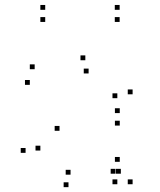

<svg xmlns="http://www.w3.org/2000/svg" viewBox="-20 -750 660 792"><path d="M527 -361V-381H507V-361ZM332 -501.5V-521.5H312V-501.5ZM123 -464.5V-484.5H103V-464.5ZM103 -400V-420H83V-400ZM345.5 -447V-467H325.5V-447ZM464 -345V-365H444V-345ZM464 10V-10H444V10ZM527 10V-10H507V10ZM474 -283.5V-303.5H454V-283.5ZM85.5 -119.5V-139.5H65.5V-119.5ZM262.5 22V2H242.5V22ZM456.5 -33.5V-53.5H436.5V-33.5ZM478.5 -33.5V-53.5H458.5V-33.5ZM474 -82.5V-102.5H454V-82.5ZM271 -29.5V-49.5H251V-29.5ZM146.5 -129V-149H126.5V-129ZM225.5 -210.5V-230.5H205.5V-210.5ZM474 -232V-252H454V-232ZM166.5 -709.5V-729.5H146.5V-709.5ZM166.5 -659.5V-679.5H146.5V-659.5ZM473.5 -659.5V-679.5H453.5V-659.5ZM473.5 -709.5V-729.5H453.5V-709.5Z"/></svg>

Font: Monaspace Argon Dots Var
Style: Regular
Weight: 400
Designer: Riley Cran and the Lettermatic Team
Version: Version 1.100 (Monaspace Argon Dots)